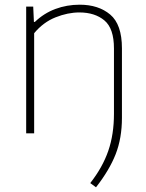

<svg xmlns="http://www.w3.org/2000/svg" viewBox="-20 -568 623 818"><path d="M389 230 364.5 212Q417 145 441.2 75Q465.5 5 465.5 -83V-361.5Q465.5 -447 424.8 -481Q384 -515 318 -515Q269 -515 216.8 -494.2Q164.5 -473.5 125.5 -426.5V0H91.5V-540H121.5L124.5 -474.5H128.5Q167 -511.5 216 -529.8Q265 -548 319.5 -548Q399.5 -548 449.5 -506Q499.5 -464 499.5 -362V-66Q499.5 20.5 472.8 88.8Q446 157 389 230Z"/></svg>

Font: Encode Sans SmExp Th
Style: Regular
Weight: 100
Width: 6
Designer: Multiple Designers
Foundry: Impallari Type
Version: Version 3.002; ttfautohint (v1.8.3) -l 8 -r 50 -G 200 -x 14 